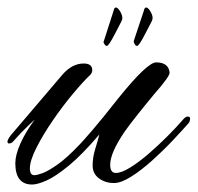

<svg xmlns="http://www.w3.org/2000/svg" viewBox="-39 -483 529 514"><path d="M47 11Q2 11 2 -46Q2 -68 15.5 -98.5Q29 -129 54 -163Q54 -163 36 -146Q18 -129 -5 -103Q-9 -99 -15 -99Q-19 -99 -19 -104Q-19 -109 -10 -121L128 -283Q154 -313 185 -313Q208 -313 208 -295Q208 -288 202 -282Q183 -264 155.5 -231Q128 -198 102 -160Q76 -122 58.5 -87.5Q41 -53 41 -32Q41 -14 53 -14Q60 -14 75 -19.5Q90 -25 115 -42.5Q140 -60 175 -97Q181 -103 207 -133Q233 -163 277 -219Q355 -316 379 -316Q412 -316 415 -289Q417 -280 373 -230Q316 -161 295 -131Q256 -74 256 -42Q256 -20 271 -20Q286 -20 309.5 -34.5Q333 -49 359 -71.5Q385 -94 409.5 -118.5Q434 -143 452 -164Q458 -171 464 -171Q470 -171 470 -165Q470 -163 469 -159Q468 -155 463 -150Q447 -132 422 -105.5Q397 -79 368 -53Q339 -27 312 -10Q285 7 266 7Q243 7 226 -5.5Q209 -18 209 -40Q209 -62 216 -84.5Q223 -107 227 -123Q180 -68 144.5 -39Q109 -10 85 0.5Q61 11 47 11ZM328 -360Q324 -360 321 -366Q319 -369 319 -373L346 -454Q348 -463 352 -463Q358 -463 365 -450Q371 -439 369 -431Q368 -427 362.5 -417Q357 -407 349 -391Q333 -360 328 -360ZM247 -360Q243 -360 240 -366Q237 -370 239 -373L265 -454Q267 -463 271 -463Q277 -463 284 -450Q290 -439 288 -431Q287 -427 281.5 -417Q276 -407 268 -391Q252 -360 247 -360Z"/></svg>

Font: Alex Brush
Style: Regular
Weight: 400
Designer: Robert E. Leuschke
Foundry: Robert E. Leuschke
Version: Version 1.111; ttfautohint (v1.8.4.7-5d5b)